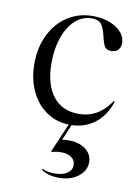

<svg xmlns="http://www.w3.org/2000/svg" viewBox="-77 -487 561 767"><g transform="rotate(10 203.0 -104.0)"><path d="M40 -207Q40 -144 63.5 -94.5Q87 -45 128.5 -17.5Q170 10 223 10Q278 10 318.5 -19Q359 -48 379 -101L383 -112L379 -114L370 -102Q345 -70 315.5 -54.5Q286 -39 249 -39Q181 -39 144 -87Q107 -135 107 -222Q107 -280 123.5 -326Q140 -372 169 -398Q198 -424 234 -424Q264 -424 275 -408Q286 -392 293 -361Q299 -334 306.5 -321.5Q314 -309 334 -309Q351 -309 361 -319.5Q371 -330 371 -347Q371 -384 332.5 -409Q294 -434 238 -434Q181 -434 136 -405Q91 -376 65.5 -324Q40 -272 40 -207ZM216 226Q262 226 293 202.5Q324 179 324 144Q324 112 297.5 92Q271 72 229 72Q211 72 202 74L234 -1H222L167 127L170 130Q185 124 208 124Q234 124 249.5 135.5Q265 147 265 166Q265 187 246 199.5Q227 212 195 212Q167 212 145 202L143 205Q154 215 173.5 220.5Q193 226 216 226Z"/></g></svg>

Font: Libre Caslon Display
Style: Regular
Weight: 400
Designer: Pablo Impallari, Rodrigo Fuenzalida
Foundry: Pablo Impallari, Rodrigo Fuenzalida
Version: Version 1.100; ttfautohint (v1.6) -l 8 -r 50 -G 200 -x 14 -D